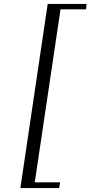

<svg xmlns="http://www.w3.org/2000/svg" viewBox="-20 -805 458 971"><path d="M83 146 221.2 -785.2H418L415 -757.8H286.1L155.8 117.2H284.2L278.8 146Z"/></svg>

Font: Dehuti Alt
Style: Bold-Italic
Weight: 700
Version: Version 1.2